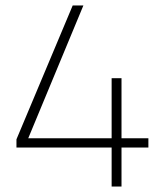

<svg xmlns="http://www.w3.org/2000/svg" viewBox="-20 -680 600 700"><path d="M387 0V-142H40V-172L245 -660H284L83 -176H387V-395H423V-176H521V-142H423V0Z"/></svg>

Font: TitilliumWeb ExtraLight
Style: Regular
Weight: 400
Designer: Mohamed Gaber, Accademia di Belle Arti di Urbino and others
Foundry: Kief Type Foundry, Accademia di Belle Arti di Urbino and others
Version: Version 3.000; ttfautohint (v1.8.2)